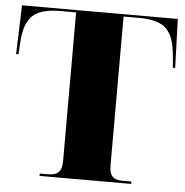

<svg xmlns="http://www.w3.org/2000/svg" viewBox="-51 -764 785 814"><g transform="rotate(5 341.0 -357.0)"><path d="M147 0H537V-10H505C468 -10 443 -17 443 -70V-704H506C618 -704 656 -668 666 -554L670 -506H680L673 -714H10L3 -506H13L16 -554C23 -668 65 -704 177 -704H241V-74C241 -18 217 -10 179 -10H147Z"/></g></svg>

Font: Noto Serif Display Black
Style: Regular
Weight: 900
Designer: Monotype Design Team
Foundry: Monotype Imaging Inc.
Version: Version 2.009